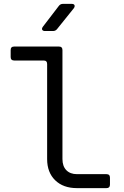

<svg xmlns="http://www.w3.org/2000/svg" viewBox="-20 -970 640 990"><path d="M377 0Q306 0 264.5 -40.5Q223 -81 223 -150V-640Q223 -658 205 -658H53Q35 -658 35 -676V-712Q35 -730 53 -730H284Q302 -730 302 -712V-150Q302 -113 322 -92.5Q342 -72 377 -72H529Q547 -72 547 -54V-18Q547 0 529 0ZM212 -810Q202 -810 198 -816Q194 -822 201 -832L283 -939Q291 -950 304 -950H350Q361 -950 364 -943.5Q367 -937 361 -928L275 -821Q267 -810 253 -810Z"/></svg>

Font: Pitagon Sans Mono Light
Style: Regular
Weight: 300
Monospace: yes
Designer: Travis Tran
Foundry: Pitagon
Version: Version 1.001; ttfautohint (v1.8.4.7-5d5b);gftools[0.9.26]